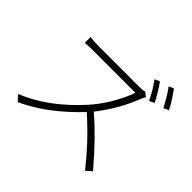

<svg xmlns="http://www.w3.org/2000/svg" viewBox="-189 -1093 1378 1378"><g transform="rotate(45 500.0 -403.5)"><path d="M833 -666 793.9 -648.4Q762.7 -714.8 711.9 -786.1L750 -802.7Q794.9 -740.2 833 -666ZM726.6 -675.8 759.8 -650.4Q749 -637.7 742.2 -617.2Q685.5 -471.7 592.8 -346.7Q580.1 -328.1 567.4 -313.5Q711.9 -189.5 858.4 -15.6Q863.3 -10.7 866.2 -6.8L823.2 31.2Q702.1 -123 560.5 -252Q546.9 -264.6 534.2 -275.4Q338.9 -69.3 133.8 24.4L93.8 -18.6Q314.5 -107.4 506.8 -322.3Q591.8 -418 652.3 -544.9Q672.9 -586.9 682.6 -620.1H263.7Q195.3 -620.1 172.9 -616.2V-675.8Q208 -669.9 263.7 -669.9H668.9Q708 -669.9 726.6 -675.8ZM819.3 -821.3 856.4 -837.9Q907.2 -770.5 942.4 -702.1L903.3 -683.6Q857.4 -772.5 819.3 -821.3Z"/></g></svg>

Font: Taipei Sans TC Beta Light
Style: Regular
Weight: 300
Designer: JT Foundry
Foundry: JT Foundry
Version: Version 1.000